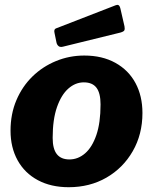

<svg xmlns="http://www.w3.org/2000/svg" viewBox="-20 -772 640 802"><path d="M267 10Q193 10 138 -19.5Q83 -49 53.5 -102.5Q24 -156 24 -226Q24 -296 48.5 -353.5Q73 -411 115.5 -452.5Q158 -494 214 -517Q270 -540 332 -540Q407 -540 462 -509.5Q517 -479 546 -425Q575 -371 575 -300Q575 -211 534.5 -140.5Q494 -70 424.5 -30Q355 10 267 10ZM270 -106Q306 -106 335.5 -131.5Q365 -157 382.5 -208Q400 -259 400 -336Q400 -383 383 -405.5Q366 -428 330 -428Q295 -428 265.5 -402Q236 -376 218 -324.5Q200 -273 200 -196Q200 -150 217.5 -128Q235 -106 270 -106ZM483 -736 500 -662Q502 -651 499.5 -645.5Q497 -640 483 -636L243 -577Q231 -574 224.5 -579.5Q218 -585 216 -594L208 -633Q204 -649 213 -653L463 -750Q470 -753 475 -750.5Q480 -748 483 -736Z"/></svg>

Font: Libre Franklin ExtraBold
Style: Italic
Weight: 800
Italic angle: -8°
Designer: Pablo Impallari, Rodrigo Fuenzalida, Nhung Nguyen
Foundry: Impallari Type
Version: Version 3.000